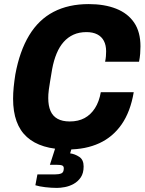

<svg xmlns="http://www.w3.org/2000/svg" viewBox="-20 -719 711 939"><path d="M312 12Q179 12 111.5 -49Q44 -110 44 -236Q44 -264 47 -293.5Q50 -323 55 -355Q76 -469 122.5 -546Q169 -623 242 -661Q315 -699 414 -699Q491 -699 548 -676.5Q605 -654 636 -608.5Q667 -563 667 -492Q667 -475 665.5 -456Q664 -437 660 -417H494Q497 -431 498 -444Q499 -457 499 -468Q499 -498 488 -519Q477 -540 455.5 -551Q434 -562 403 -562Q367 -562 339.5 -549.5Q312 -537 291.5 -514Q271 -491 257 -457.5Q243 -424 235 -381Q229 -345 225 -321Q221 -297 219 -282Q217 -267 216.5 -257.5Q216 -248 216 -239Q216 -202 227 -176.5Q238 -151 261.5 -138Q285 -125 321 -125Q363 -125 393.5 -141.5Q424 -158 444.5 -190Q465 -222 473 -268H634Q618 -173 575 -111Q532 -49 465.5 -18.5Q399 12 312 12ZM259 200Q231 200 201.5 196.5Q172 193 153 187L163 134H248Q268 134 280 129Q292 124 292 104Q292 94 284.5 90.5Q277 87 258 87H224L261 -28H341L323 31Q346 34 367.5 48Q389 62 389 95Q389 128 375 148.5Q361 169 340 180.5Q319 192 297 196Q275 200 259 200Z"/></svg>

Font: Archivo SemiCondensed ExtraBold
Style: Italic
Weight: 800
Width: 4
Italic angle: -10°
Designer: Hector Gatti
Foundry: Omnibus-Type
Version: Version 2.001